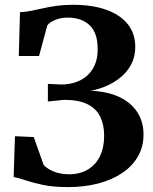

<svg xmlns="http://www.w3.org/2000/svg" viewBox="-20 -771 641 802"><path d="M263.5 10.5Q202.5 10.5 160 1.5Q117.5 -7.5 88 -17.5Q58.5 -27.5 37 -31.5L42.5 -202L121 -198.5L162.5 -81.5Q174.5 -69.5 191 -60.8Q207.5 -52 227.2 -47.5Q247 -43 267.5 -43Q314 -43 347 -62.8Q380 -82.5 397.5 -118.5Q415 -154.5 415 -204Q415 -249.5 398.8 -283.2Q382.5 -317 345.8 -335.5Q309 -354 247.5 -354L180 -347V-420.5L236.5 -418Q264.5 -418 291.5 -426Q318.5 -434 340.2 -451.8Q362 -469.5 375 -497.5Q388 -525.5 388 -566Q388 -634 354.2 -665.8Q320.5 -697.5 262.5 -697.5Q232.5 -697.5 208.8 -687Q185 -676.5 177.5 -664.5L143 -537H58.5L63.5 -720Q87 -721 110.5 -725.8Q134 -730.5 160.2 -736.5Q186.5 -742.5 217.2 -746.8Q248 -751 284.5 -751Q365.5 -751 423.8 -730.2Q482 -709.5 513.5 -670.2Q545 -631 545 -575Q545 -533.5 528 -501.8Q511 -470 483.2 -447.5Q455.5 -425 423 -411.2Q390.5 -397.5 359 -392Q429 -389 478.2 -365.8Q527.5 -342.5 553.5 -302.5Q579.5 -262.5 579.5 -209Q579.5 -158 556 -117.2Q532.5 -76.5 490 -48Q447.5 -19.5 390 -4.5Q332.5 10.5 263.5 10.5Z"/></svg>

Font: Merriweather 48pt
Style: Bold
Weight: 700
Version: Version 2.100